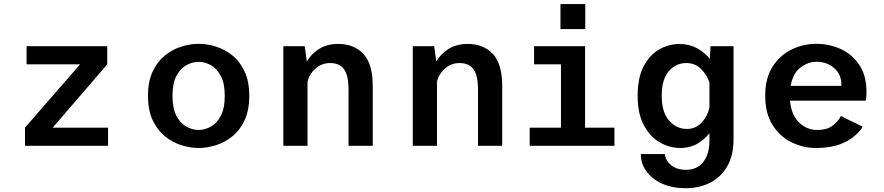

<svg xmlns="http://www.w3.org/2000/svg" viewBox="-20 -732 4440 964"><path d="M105.5 0V-91L382 -409H113.5V-500H518.5V-409L244.5 -91H522.5V0Z M977.5 11Q935 11 890.5 -3Q846 -17 808 -47.8Q770 -78.5 746.5 -128.5Q723 -178.5 723 -251Q723 -323 746.5 -373Q770 -423 808 -453.5Q846 -484 890.5 -498Q935 -512 977.5 -512Q1020 -512 1064.5 -498Q1109 -484 1147 -453.5Q1185 -423 1208.2 -373Q1231.5 -323 1231.5 -251Q1231.5 -178.5 1208.2 -128.5Q1185 -78.5 1147 -47.8Q1109 -17 1064.5 -3Q1020 11 977.5 11ZM977.5 -79.5Q1008 -79.5 1038.2 -96Q1068.5 -112.5 1088.5 -150Q1108.5 -187.5 1108.5 -251Q1108.5 -314 1088.5 -351.2Q1068.5 -388.5 1038.2 -405Q1008 -421.5 977.5 -421.5Q946.5 -421.5 916.2 -405Q886 -388.5 866 -351.2Q846 -314 846 -251Q846 -187.5 866 -150Q886 -112.5 916.2 -96Q946.5 -79.5 977.5 -79.5Z M1402.5 0V-500H1510L1520.5 -423.5Q1543 -461.5 1582.5 -486.5Q1622 -511.5 1678.5 -511.5Q1756.5 -511.5 1804 -461.8Q1851.5 -412 1851.5 -299.5V0H1730V-280.5Q1730 -353 1707.5 -384.2Q1685 -415.5 1637 -415.5Q1596.5 -415.5 1565.2 -388.8Q1534 -362 1524 -323.5V0Z M2052.5 0V-500H2160L2170.5 -423.5Q2193 -461.5 2232.5 -486.5Q2272 -511.5 2328.5 -511.5Q2406.5 -511.5 2454 -461.8Q2501.5 -412 2501.5 -299.5V0H2380V-280.5Q2380 -353 2357.5 -384.2Q2335 -415.5 2287 -415.5Q2246.5 -415.5 2215.2 -388.8Q2184 -362 2174 -323.5V0Z M2794 -711.5H2918.5V-586H2794ZM2639.5 0V-91H2796.5V-409H2661.5V-500H2917.5V-91H3065V0Z M3396 11Q3342 11 3293 -17Q3244 -45 3212.8 -103Q3181.5 -161 3181.5 -251Q3181.5 -341 3211.5 -398.5Q3241.5 -456 3289.2 -483.5Q3337 -511 3391 -511Q3441.5 -511 3480 -489.8Q3518.5 -468.5 3544 -436.5L3547.5 -500H3663V-32.5Q3663 47.5 3631.8 102.2Q3600.5 157 3546 185Q3491.5 213 3421.5 213Q3356 213 3305.5 190.5Q3255 168 3226.2 129.2Q3197.5 90.5 3197.5 41.5H3318.5Q3318.5 56.5 3329.5 75Q3340.5 93.5 3363.8 107Q3387 120.5 3424.5 120.5Q3480.5 120.5 3511.2 81Q3542 41.5 3542 -27V-63Q3517 -31 3480.5 -10Q3444 11 3396 11ZM3302.5 -251Q3302.5 -168 3339.5 -126.2Q3376.5 -84.5 3429 -84.5Q3473 -84.5 3502.8 -116.8Q3532.5 -149 3542 -192V-317Q3529.5 -356 3499.8 -385.8Q3470 -415.5 3425.5 -415.5Q3374 -415.5 3338.2 -375Q3302.5 -334.5 3302.5 -251Z M4076.5 11Q4012.5 11 3954.2 -17.5Q3896 -46 3859 -104.2Q3822 -162.5 3822 -251Q3822 -339.5 3859 -397.2Q3896 -455 3954.5 -483.5Q4013 -512 4078 -512Q4145 -512 4202.5 -485.2Q4260 -458.5 4295.2 -405Q4330.5 -351.5 4330.5 -270.5Q4330.5 -260 4329.5 -247.8Q4328.5 -235.5 4327 -226.5H3946.5Q3953 -154.5 3992 -117Q4031 -79.5 4083 -79.5Q4134.5 -79.5 4163.5 -103.2Q4192.5 -127 4201.5 -149.5L4311 -96Q4285.5 -51.5 4226.5 -20.2Q4167.5 11 4076.5 11ZM4080 -422Q4038 -422 3999.8 -393.5Q3961.5 -365 3949.5 -301H4204.5V-307.5Q4204.5 -358.5 4168.2 -390.2Q4132 -422 4080 -422Z"/></svg>

Font: Trispace Medium
Style: Regular
Weight: 500
Designer: Tyler Finck
Foundry: Etcetera Type Company
Version: Version 1.210; ttfautohint (v1.8.3)